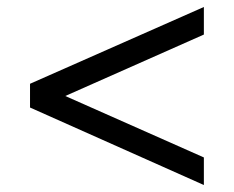

<svg xmlns="http://www.w3.org/2000/svg" viewBox="-20 -524 670 550"><path d="M66 -284 564 -504V-425L167 -249L564 -73V6L66 -216Z"/></svg>

Font: Rosario Light Medium
Style: Regular
Weight: 500
Version: Version 1.101; ttfautohint (v1.8.1.43-b0c9)